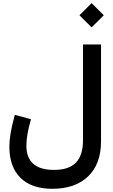

<svg xmlns="http://www.w3.org/2000/svg" viewBox="-20 -954 719 1222"><path d="M563 -779.8 640.6 -856.9 563 -934.1 485.8 -856.9ZM323.7 127.4C206.5 127.4 147.9 75.7 147.9 -27.3C147.9 -70.8 157.2 -126.5 177.2 -195.3L74.2 -223.1C49.3 -131.3 39.6 -71.8 39.6 -19.5C39.6 65.9 63.5 131.8 110.8 178.2C158.2 224.6 225.6 247.6 313 247.6C410.2 247.6 486.3 221.2 541 168.5C595.7 115.7 623 41.5 623 -54.7V-670.9H508.3V-63C508.3 66.4 450.2 127.4 323.7 127.4Z"/></svg>

Font: Estedad SemiBold
Style: Regular
Weight: 600
Designer: Amin Abedi
Version: Version 7.3